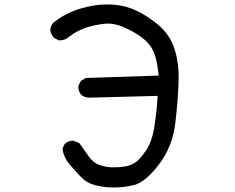

<svg xmlns="http://www.w3.org/2000/svg" viewBox="-20 -779 1040 848"><path d="M466.3 48.8Q430.7 46.9 397 38.1Q362.3 28.8 336.4 1.5Q312 -24.4 287.6 -52.7Q262.2 -82.5 255.9 -120.1V-122.1L256.3 -123.5L265.1 -142.1L265.6 -143.1L266.6 -143.6Q280.8 -158.2 305.2 -157.2H306.2L307.1 -156.7L329.6 -147L331.1 -146.5L332 -145Q351.6 -116.7 372.1 -87.9Q391.6 -60.5 418 -50.8Q427.2 -47.4 436.5 -45.2Q445.8 -43 454.8 -41.7Q463.9 -40.5 473.1 -40Q501.5 -39.1 527.8 -43Q553.7 -46.9 574.7 -59.3Q595.7 -71.8 623.8 -112.8Q651.9 -153.8 662.1 -221.7Q672.4 -287.6 676.3 -355.5L372.1 -347.7H371.6Q366.2 -348.1 360.6 -349.4Q355 -350.6 350.1 -353Q345.2 -355.5 340.3 -358.4L339.8 -358.9L339.4 -359.4Q325.2 -375 326.2 -398.9V-399.9L326.7 -400.9L336.4 -420.4L337.4 -422.4L338.9 -422.9L357.4 -433.6L358.9 -434.6H360.4L681.2 -445.3Q678.2 -470.2 674.8 -490.7Q671.4 -511.2 666.7 -526.9Q662.1 -542.5 656.7 -554.2Q639.6 -589.8 603 -616.2Q590.3 -625.5 577.1 -633.3Q564 -641.1 549.6 -648.2Q535.2 -655.3 520.5 -661.6Q505.4 -667.5 490.5 -670.9Q475.6 -674.3 460.7 -674.8Q445.8 -675.3 431.2 -672.9Q415.5 -670.9 401.6 -668Q387.7 -665 375 -661.4Q362.3 -657.7 351.1 -653.8Q339.8 -649.4 328.4 -643.8Q316.9 -638.2 305.4 -630.9Q293.9 -623.5 282.2 -614.7Q266.6 -600.6 242.2 -600.6H240.7L239.7 -601.1L220.2 -610.8L219.2 -611.3L218.3 -612.3Q211.9 -619.1 207.8 -627.4Q203.6 -635.7 202.1 -645.5V-646V-647Q203.1 -664.6 215.3 -678.7L215.8 -679.2H216.3Q268.6 -721.2 334.5 -740.7Q399.4 -760.7 461.9 -759.3Q524.9 -757.8 576.2 -734.9Q627 -711.9 678.2 -669.9Q703.6 -648.9 721.9 -622.1Q740.2 -595.2 750.5 -563.5Q761.2 -531.7 765.6 -494.4Q770 -457 768.6 -414.6Q765.6 -329.6 753.9 -231.9Q741.7 -132.3 683.1 -54.2Q623.5 24.9 572.3 38.1Q547.4 44.4 520.8 47.1Q494.1 49.8 466.3 48.8Z"/></svg>

Font: NaikaiFont
Style: SemiBold
Weight: 600
Version: Version 1.89